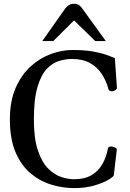

<svg xmlns="http://www.w3.org/2000/svg" viewBox="-20 -969 682 1004"><path d="M367.2 14.6Q308.6 14.6 249.3 -3.2Q189.9 -21 140.6 -62Q91.3 -103 61.5 -172.4Q31.7 -241.7 31.7 -344.7Q31.7 -441.4 62.3 -510.5Q92.8 -579.6 141.6 -623Q190.4 -666.5 247.3 -687Q304.2 -707.5 356.9 -707.5Q421.9 -707.5 465.1 -700Q508.3 -692.4 535.9 -682.4Q563.5 -672.4 580.6 -664.6L591.3 -511.7Q592.3 -503.4 583.5 -497.8Q574.7 -492.2 568.8 -492.2Q567.4 -492.2 566.2 -491.9Q564.9 -491.7 563.5 -491.7Q557.1 -491.7 552.2 -494.9Q547.4 -498 546.4 -505.9Q535.2 -546.9 512 -582.3Q488.8 -617.7 450.7 -639.2Q412.6 -660.6 356 -660.6Q324.7 -660.6 290 -650.6Q255.4 -640.6 225.3 -609.4Q195.3 -578.1 176.3 -514.9Q157.2 -451.7 157.2 -344.7Q157.2 -243.2 178.5 -181.2Q199.7 -119.1 232.7 -86.7Q265.6 -54.2 301.5 -43Q337.4 -31.7 366.7 -31.7Q422.4 -31.7 458.3 -53Q494.1 -74.2 514.6 -109.6Q535.2 -145 543 -187Q544.9 -196.8 549.1 -200Q553.2 -203.1 561 -203.1Q566.9 -203.1 578.9 -199Q590.8 -194.8 590.8 -186.5L575.2 -52.7Q574.7 -45.9 547.9 -29.5Q521 -13.2 474.4 0.7Q427.7 14.6 367.2 14.6ZM201.2 -754.4 320.8 -924.3Q329.1 -934.6 339.4 -941.9Q349.6 -949.2 367.2 -949.2Q385.3 -949.2 395.5 -940.7Q405.8 -932.1 413.6 -919.9L533.2 -754.4H478L367.2 -862.3L258.8 -754.4Z"/></svg>

Font: Gelasio
Style: Regular
Weight: 400
Designer: Eben Sorkin
Foundry: Eben Sorkin
Version: Version 1.008